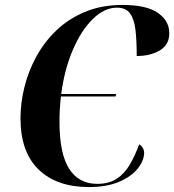

<svg xmlns="http://www.w3.org/2000/svg" viewBox="-20 -748 706 778"><path d="M340 10Q210 10 136.5 -61Q63 -132 63 -269Q63 -329 78.5 -393Q94 -457 126 -516.5Q158 -576 207 -623.5Q256 -671 323.5 -699.5Q391 -728 477 -728Q573 -728 619.5 -696Q666 -664 666 -613Q666 -567 628 -544Q590 -521 534 -521Q534 -583 529 -626.5Q524 -670 507 -693.5Q490 -717 454 -717Q403 -717 356 -671Q309 -625 275 -545.5Q241 -466 228 -367H451L448 -357H227Q221 -307 221 -255Q221 -126 260 -64.5Q299 -3 374 -3Q422 -3 453.5 -24Q485 -45 506 -81Q527 -117 544 -163Q552 -159 558 -149.5Q564 -140 564 -129Q564 -98 538.5 -65.5Q513 -33 463 -11.5Q413 10 340 10Z"/></svg>

Font: Noto Serif Display SemiCondensed
Style: Bold Italic
Weight: 700
Width: 4
Italic angle: -12°
Designer: Monotype Design Team
Foundry: Monotype Imaging Inc.
Version: Version 2.009